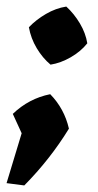

<svg xmlns="http://www.w3.org/2000/svg" viewBox="-26 -461 300 585"><path d="M-6 97 40 -55 13 -114Q62 -161 127 -174Q170 -130 184 -69Q127 24 48 104ZM128 -264Q104 -284 86 -314Q68 -344 62 -378Q84 -401 114 -418.5Q144 -436 176 -441Q200 -419 217.5 -389.5Q235 -360 240 -329Q220 -304 189.5 -286.5Q159 -269 128 -264Z"/></svg>

Font: Piazzolla
Style: Bold Italic
Weight: 700
Italic angle: -11.3°
Designer: Juan Pablo del Peral
Foundry: Huerta Tipografica
Version: Version 1.330